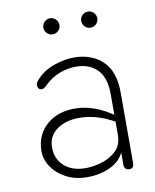

<svg xmlns="http://www.w3.org/2000/svg" viewBox="-78 -731 647 799"><g transform="rotate(-10 245.0 -331.0)"><path d="M57 -135Q59 -203 107 -243.5Q155 -284 230 -282Q305 -280 382 -228L394 -220L386 -197L371 -205Q308 -238 245.5 -240.5Q183 -243 143 -215.5Q103 -188 103 -138Q103 -90 136.5 -60Q170 -30 227 -30Q255 -30 290.5 -39.5Q326 -49 354 -74Q382 -99 382 -144V-315Q382 -384 350.5 -417.5Q319 -451 264 -453Q228 -454 191 -440.5Q154 -427 122 -395Q110 -383 99.5 -385.5Q89 -388 86.5 -399.5Q84 -411 93 -422Q123 -459 171.5 -476Q220 -493 262 -492Q336 -490 380 -446Q424 -402 424 -315V-16Q424 -5 419 0.5Q414 6 404 6Q394 6 388.5 0Q383 -6 383 -16V-97H394Q379 -41 331.5 -16Q284 9 224 8Q176 8 137.5 -12.5Q99 -33 77.5 -65.5Q56 -98 57 -135ZM154 -636Q154 -650 164 -660Q174 -670 188 -670Q202 -670 212 -660Q222 -650 222 -636Q222 -622 212 -612Q202 -602 188 -602Q174 -602 164 -612Q154 -622 154 -636ZM314 -636Q314 -650 324 -660Q334 -670 348 -670Q362 -670 372 -660Q382 -650 382 -636Q382 -622 372 -612Q362 -602 348 -602Q334 -602 324 -612Q314 -622 314 -636Z"/></g></svg>

Font: SN Pro Thin
Style: Regular
Weight: 200
Designer: Tobias Whetton
Foundry: Supernotes
Version: Version 1.003;Glyphs 3.3 (3324)